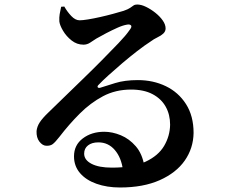

<svg xmlns="http://www.w3.org/2000/svg" viewBox="-20 -785 1040 851"><path d="M512 46Q454 46 407.5 29.5Q361 13 334.5 -18Q308 -49 308 -92Q308 -142 347 -171.5Q386 -201 442 -201Q478 -201 515.5 -185.5Q553 -170 582 -136.5Q611 -103 620 -48L525 -31Q518 -86 489 -120Q460 -154 416 -154Q387 -154 370 -140.5Q353 -127 353 -104Q353 -76 385.5 -59Q418 -42 476 -42Q569 -42 625.5 -68.5Q682 -95 707.5 -138.5Q733 -182 734 -232Q734 -277 714.5 -312Q695 -347 656.5 -367.5Q618 -388 561 -388Q492 -388 436.5 -358.5Q381 -329 333.5 -281.5Q286 -234 243 -178Q225 -155 214 -146.5Q203 -138 184 -139Q168 -140 154.5 -157.5Q141 -175 142 -204Q144 -224 156 -242.5Q168 -261 193 -285Q222 -313 262.5 -352.5Q303 -392 347 -434.5Q391 -477 432 -518.5Q473 -560 505.5 -594Q538 -628 553 -650Q566 -666 561 -672Q556 -678 544 -676Q525 -673 500.5 -662Q476 -651 451 -638Q426 -625 407 -614Q393 -605 379.5 -596Q366 -587 350 -587Q321 -587 297.5 -605.5Q274 -624 259.5 -648.5Q245 -673 243 -690Q242 -708 244.5 -722.5Q247 -737 251 -755L265 -756Q278 -733 296 -714Q314 -695 333 -695Q346 -695 370.5 -699Q395 -703 424 -709.5Q453 -716 480.5 -723.5Q508 -731 528 -737Q548 -744 556.5 -750Q565 -756 571.5 -760.5Q578 -765 588 -765Q606 -765 627.5 -754.5Q649 -744 669 -728Q689 -712 701.5 -694Q714 -676 714 -659Q714 -646 704 -636.5Q694 -627 678 -619.5Q662 -612 646 -600Q621 -584 588 -558.5Q555 -533 521.5 -504.5Q488 -476 460.5 -451Q433 -426 419 -411Q410 -403 413 -398.5Q416 -394 424 -396Q449 -404 491 -417Q533 -430 591 -430Q659 -430 715 -403Q771 -376 804.5 -323.5Q838 -271 838 -196Q837 -128 799 -73.5Q761 -19 688 13.5Q615 46 512 46Z"/></svg>

Font: Noto Serif HK ExtraLight
Style: Bold
Weight: 700
Version: Version 2.002-H1;hotconv 1.1.0;makeotfexe 2.6.0